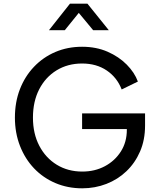

<svg xmlns="http://www.w3.org/2000/svg" viewBox="-20 -1011 857 1043"><path d="M427 12Q496 12 558 -12Q620 -36 667 -81Q714 -126 741 -188.5Q768 -251 768 -329V-395H426V-310H669V-306Q669 -239 636.5 -188Q604 -137 549.5 -108Q495 -79 427 -79Q349 -79 288.5 -116Q228 -153 193.5 -219Q159 -285 159 -372Q159 -460 193 -526Q227 -592 287.5 -629Q348 -666 426 -666Q504 -666 560 -628Q616 -590 641 -525L729 -568Q711 -617 668.5 -660Q626 -703 564.5 -730Q503 -757 426 -757Q347 -757 280.5 -728.5Q214 -700 164.5 -648Q115 -596 88 -526Q61 -456 61 -372Q61 -289 88.5 -218.5Q116 -148 165 -96.5Q214 -45 281 -16.5Q348 12 427 12ZM246 -847H332L408 -941L486 -847H571L455 -991H360Z"/></svg>

Font: Plus Jakarta Sans Medium
Style: Regular
Weight: 500
Designer: Gumpita Rahayu
Foundry: Tokotype
Version: Version 2.004; ttfautohint (v1.8.3)